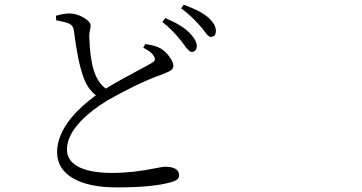

<svg xmlns="http://www.w3.org/2000/svg" viewBox="-20 -774 1540 816"><path d="M476.6 22.5Q356.4 22.5 290 -16.6Q222.7 -55.7 222.7 -127.9Q222.7 -198.2 282.2 -272.5Q323.2 -322.3 387.7 -369.1Q351.6 -396.5 334 -448.2Q310.5 -511.7 293.9 -644.5Q291 -668 268.6 -675.8Q257.8 -679.7 230.5 -685.5Q222.7 -686.5 218.8 -687.5L217.8 -707Q251 -716.8 275.4 -716.8Q305.7 -716.8 335.4 -699.2Q365.2 -681.6 365.2 -665Q365.2 -658.2 362.3 -645.5Q358.4 -628.9 359.4 -616.2Q362.3 -526.4 378.9 -474.1Q395.5 -421.9 429.7 -397.5Q483.4 -430.7 599.6 -492.2Q617.2 -502 624 -505.9Q634.8 -511.7 637.2 -517.6Q639.6 -523.4 635.7 -532.2Q626 -552.7 588.9 -571.3L597.7 -586.9Q642.6 -580.1 662.1 -568.4Q685.5 -554.7 701.2 -531.2Q716.8 -509.8 716.8 -494.1Q716.8 -481.4 703.1 -472.7Q694.3 -467.8 665 -456.1Q661.1 -455.1 659.2 -454.1Q617.2 -439.5 549.8 -407.2Q486.3 -376 437.5 -347.7Q369.1 -306.6 324.2 -259.8Q264.6 -197.3 264.6 -138.7Q264.6 -93.8 307.6 -68.4Q356.4 -39.1 457 -39.1Q545.9 -39.1 643.6 -59.6Q672.9 -65.4 680.7 -65.4Q741.2 -65.4 741.2 -28.3Q741.2 -8.8 708 0Q631.8 22.5 476.6 22.5ZM793 -553.7Q784.2 -553.7 765.6 -579.1Q756.8 -590.8 752 -597.7Q710.9 -649.4 669.9 -680.7L682.6 -697.3Q752 -668 785.2 -634.8Q816.4 -602.5 816.4 -578.1Q816.4 -566.4 810.1 -559.6Q803.7 -552.7 793 -553.7ZM875 -617.2Q866.2 -617.2 850.6 -638.7Q839.8 -654.3 832 -662.1Q793 -707 750 -738.3L760.7 -753.9Q832 -728.5 864.3 -700.2Q897.5 -670.9 897.5 -642.6Q897.5 -617.2 875 -617.2Z"/></svg>

Font: Bpmf GenRyu Min R
Style: R
Weight: 400
Foundry: But Ko
Version: Version 1.320